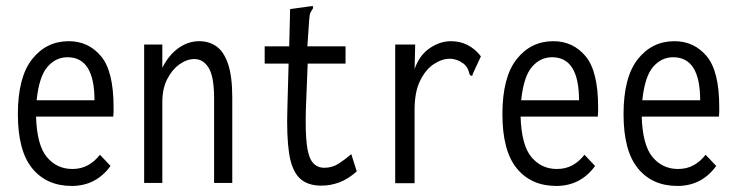

<svg xmlns="http://www.w3.org/2000/svg" viewBox="-20 -604 2440 634"><path d="M217 10Q134 10 86.5 -48Q39 -106 39 -227Q39 -349 86 -408.5Q133 -468 207 -468Q272 -468 313.5 -418.5Q355 -369 355 -251Q355 -242 355 -234.5Q355 -227 354 -219H99Q102 -124 135 -85Q168 -46 219 -46Q248 -46 270.5 -58.5Q293 -71 310 -93L345 -56Q297 10 217 10ZM101 -273H292Q292 -415 203 -415Q164 -415 136.5 -383Q109 -351 101 -273Z M456 0V-457H516V-380Q537 -422 569 -445Q601 -468 638 -468Q670 -468 694.5 -451Q719 -434 733 -393Q747 -352 747 -281V0H687V-279Q687 -351 669 -380Q651 -409 622 -409Q597 -409 572.5 -391.5Q548 -374 532 -342.5Q516 -311 516 -267V0Z M1041 9Q994 9 968.5 -16.5Q943 -42 934.5 -98.5Q926 -155 929 -248L933 -394H854V-451H935L938 -574L1003 -583L1013 -584L1014 -577Q1009 -570 1005.5 -563Q1002 -556 1001 -539L995 -451H1121V-394H996L990 -243Q988 -169 993 -127Q998 -85 1012.5 -67.5Q1027 -50 1051 -50Q1077 -50 1098 -63.5Q1119 -77 1140 -95L1158 -38Q1130 -13 1101 -2Q1072 9 1041 9Z M1285 -457H1351L1349 -376Q1365 -422 1399 -445Q1433 -468 1469 -468Q1529 -468 1568 -418L1542 -362L1539 -353L1532 -356Q1529 -363 1526.5 -372Q1524 -381 1512 -393Q1489 -410 1465 -410Q1439 -410 1412 -392Q1385 -374 1367 -337Q1349 -300 1349 -242V1H1285Z M1817 10Q1734 10 1686.5 -48Q1639 -106 1639 -227Q1639 -349 1686 -408.5Q1733 -468 1807 -468Q1872 -468 1913.5 -418.5Q1955 -369 1955 -251Q1955 -242 1955 -234.5Q1955 -227 1954 -219H1699Q1702 -124 1735 -85Q1768 -46 1819 -46Q1848 -46 1870.5 -58.5Q1893 -71 1910 -93L1945 -56Q1897 10 1817 10ZM1701 -273H1892Q1892 -415 1803 -415Q1764 -415 1736.5 -383Q1709 -351 1701 -273Z M2217 10Q2134 10 2086.5 -48Q2039 -106 2039 -227Q2039 -349 2086 -408.5Q2133 -468 2207 -468Q2272 -468 2313.5 -418.5Q2355 -369 2355 -251Q2355 -242 2355 -234.5Q2355 -227 2354 -219H2099Q2102 -124 2135 -85Q2168 -46 2219 -46Q2248 -46 2270.5 -58.5Q2293 -71 2310 -93L2345 -56Q2297 10 2217 10ZM2101 -273H2292Q2292 -415 2203 -415Q2164 -415 2136.5 -383Q2109 -351 2101 -273Z"/></svg>

Font: Inconsolata Condensed
Style: Regular
Weight: 400
Width: 3
Monospace: yes
Designer: Raph Levien, Cyreal, Brenton Simpson
Foundry: Raph Levien, Cyreal, Google
Version: Version 3.000; ttfautohint (v1.8.2.53-6de2)